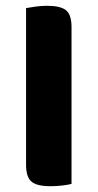

<svg xmlns="http://www.w3.org/2000/svg" viewBox="-20 -636 337 663"><path d="M154 7Q107 7 88.5 -9Q70 -25 70 -67V-608Q81 -610 101.5 -613Q122 -616 143 -616Q188 -616 207.5 -601Q227 -586 227 -542V-1Q216 2 196 4.5Q176 7 154 7Z"/></svg>

Font: Baloo Tammudu 2
Style: Bold
Weight: 700
Designer: Maithili Shingre, Omkar Shende and Ek Type
Foundry: Ek Type
Version: Version 1.640;hotconv 1.0.111;makeotfexe 2.5.65597; ttfautoh